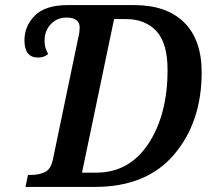

<svg xmlns="http://www.w3.org/2000/svg" viewBox="-20 -734 819 754"><path d="M80 0H353Q556 0 664 -127.5Q772 -255 772 -450Q772 -578 703 -646Q634 -714 507 -714H246Q158 -714 117 -673Q76 -632 76 -576Q76 -508 129 -508Q154 -508 169 -522Q163 -533 159 -545Q155 -557 155 -574Q155 -613 179.5 -639Q204 -665 241 -665Q293 -665 293 -625Q293 -618 291.5 -607Q290 -596 288 -589L188 -109Q180 -69 156 -58Q132 -47 103 -47H90ZM302 -56 428 -659H476Q550 -659 594 -612Q638 -565 638 -459Q638 -284 563 -170Q488 -56 358 -56Z"/></svg>

Font: Noto Serif SemiCondensed Semi
Style: Italic
Weight: 600
Width: 4
Italic angle: -12°
Designer: Monotype Design Team
Foundry: Monotype Imaging Inc.
Version: Version 1.901